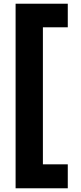

<svg xmlns="http://www.w3.org/2000/svg" viewBox="-20 -831 435 1034"><path d="M64 183V-811H345V-684H211V54H345V183Z"/></svg>

Font: Rethink Sans ExtraBold
Style: Regular
Weight: 800
Designer: The Rethink Sans project authors (Hans Thiessen). DM Sans designed by Colophon Foundry.
Foundry: Rethink Communications LLC
Version: Version 1.001